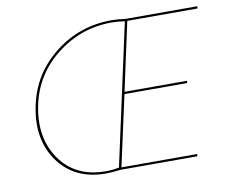

<svg xmlns="http://www.w3.org/2000/svg" viewBox="-75 -756 1017 855"><g transform="rotate(-10 434.0 -329.0)"><path d="M866 -648H549L482 -339H765L763 -329H480L410 -10H753L751 0H404Q366 5 338 5Q196 5 123 -97.5Q50 -200 82 -349Q111 -487 223 -575Q335 -663 480 -663Q510 -663 542 -658H868ZM399 -11 538 -648Q506 -653 479 -653Q340 -653 230.5 -567.5Q121 -482 93 -348Q63 -205 132.5 -105Q202 -5 339 -5Q369 -5 399 -11Z"/></g></svg>

Font: EauTestInfant Hairline
Style: Italic
Weight: 250
Italic angle: -12°
Designer: Christian Thalmann (Catharsis Fonts)
Version: Version 0.001;PS 000.001;hotconv 1.0.88;makeotf.lib2.5.64775